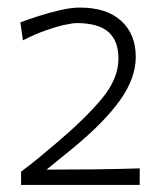

<svg xmlns="http://www.w3.org/2000/svg" viewBox="-20 -811 444 520"><path d="M37.1 -310.1H358.4V-355Q296.4 -353 233.2 -352.3Q169.9 -351.6 106 -351.6L176.8 -409.2Q261.2 -478.5 304.4 -538.6Q347.7 -598.6 347.7 -657.2Q347.7 -718.3 308.3 -754.4Q269 -790.5 196.3 -790.5Q172.4 -790.5 142.1 -783.4Q111.8 -776.4 83.3 -767.1Q54.7 -757.8 35.2 -750.5L42 -701.7Q74.2 -718.3 103.3 -728.5Q132.3 -738.8 154.8 -743.7Q177.2 -748.5 189.5 -748.5Q247.1 -748 273.9 -724.1Q300.8 -700.2 300.8 -652.3Q300.8 -597.2 254.6 -542.2Q208.5 -487.3 128.4 -419.9Q105.5 -400.4 82.8 -381.8Q60.1 -363.3 37.1 -346.2Z"/></svg>

Font: Pinar-VF-FD
Style: Regular
Weight: 300
Designer: Amin Abedi
Version: Version 3.0